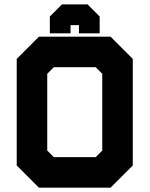

<svg xmlns="http://www.w3.org/2000/svg" viewBox="-20 -870 693 890"><path d="M160.5 0 57.5 -103V-597L160.5 -700H492.5L595.5 -597V-103L492.5 0ZM229.5 -141.5H423.5L454 -172V-528L423.5 -558.5H229.5L199 -528V-172ZM197 -71H457.5L524.5 -138V-562.5L457.5 -629.5H197L130 -562.5V-138ZM197 -71 130 -138V-562.5L197 -629.5H457.5L524.5 -562.5V-138L457.5 -71ZM386 -849.5 442 -793.5V-715.5H346V-753.5H307V-715.5H211V-793.5L267 -849.5ZM360 -805.5H292L259 -769.5V-756.5V-769.5L292 -805.5H360L393 -769.5V-756.5V-769.5Z"/></svg>

Font: Tourney Black
Style: Regular
Weight: 900
Version: Version 1.015